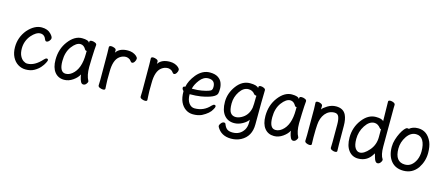

<svg xmlns="http://www.w3.org/2000/svg" viewBox="-55 -1371 5111 2209"><g transform="rotate(15 2500.0 -267.0)"><path d="M237 24Q187 24 145 -2Q103 -28 78 -77.5Q53 -127 53 -194Q53 -311 128 -403Q207 -492 294 -492Q365 -492 404 -450Q433 -420 433 -401Q433 -384 417.5 -366.5Q402 -349 386 -349Q373 -349 367 -363Q347 -421 296 -421Q246 -421 190 -357Q133 -288 133 -199Q133 -147 149.5 -113Q166 -79 190.5 -62.5Q215 -46 237 -46Q326 -46 412 -143Q428 -161 442 -161Q458 -161 458 -143Q458 -137 445 -110.5Q432 -84 405.5 -53.5Q379 -23 337.5 0.5Q296 24 237 24Z M695 24Q624 24 582.5 -28Q541 -80 541 -175Q541 -304 613 -398Q685 -492 773 -492Q849 -492 863 -461V-475Q863 -491 891 -491Q908 -491 928.5 -482.5Q949 -474 949 -458Q944 -411 940 -306Q937 -225 937 -193Q937 -93 969 -36L971 -29Q971 -17 957 1Q943 19 922 19Q902 19 890.5 -4.5Q879 -28 873 -57L868 -86Q848 -45 798.5 -10.5Q749 24 695 24ZM694 -48Q734 -48 770 -77Q861 -150 861 -330V-358Q863 -360 863 -362Q863 -365 854.5 -365Q846 -365 841 -373Q814 -422 773 -422Q723 -422 672 -354Q621 -286 621 -180Q621 -48 694 -48Z M1156 16Q1139 16 1118 7.5Q1097 -1 1097 -18L1099 -81Q1099 -378 1098 -398Q1096 -454 1096 -474Q1098 -490 1122 -490Q1139 -490 1160 -481.5Q1181 -473 1181 -456Q1181 -436 1180 -429Q1221 -492 1320 -492Q1382 -492 1423 -457Q1441 -441 1441 -426Q1441 -408 1428 -388Q1415 -368 1399 -368Q1389 -368 1380 -381Q1370 -398 1350.5 -406.5Q1331 -415 1317 -415Q1277 -415 1243 -390Q1178 -343 1178 -201Q1177 -163 1177 -106Q1177 -75 1179.5 -46Q1182 -17 1182 0Q1182 16 1156 16Z M1656 16Q1639 16 1618 7.5Q1597 -1 1597 -18L1599 -81Q1599 -378 1598 -398Q1596 -454 1596 -474Q1598 -490 1622 -490Q1639 -490 1660 -481.5Q1681 -473 1681 -456Q1681 -436 1680 -429Q1721 -492 1820 -492Q1882 -492 1923 -457Q1941 -441 1941 -426Q1941 -408 1928 -388Q1915 -368 1899 -368Q1889 -368 1880 -381Q1870 -398 1850.5 -406.5Q1831 -415 1817 -415Q1777 -415 1743 -390Q1678 -343 1678 -201Q1677 -163 1677 -106Q1677 -75 1679.5 -46Q1682 -17 1682 0Q1682 16 1656 16Z M2230 24Q2180 24 2141 -3Q2102 -30 2079.5 -79Q2057 -128 2057 -207Q2038 -223 2038 -241Q2038 -260 2064 -260Q2077 -333 2139 -410Q2208 -492 2297 -492Q2357 -492 2392.5 -469.5Q2428 -447 2442 -412Q2456 -377 2456 -340Q2456 -306 2451 -285Q2437 -229 2266 -199Q2209 -190 2134 -190Q2134 -122 2162 -84.5Q2190 -47 2230 -47Q2340 -47 2412 -128Q2430 -146 2441 -146Q2459 -146 2459 -128Q2459 -118 2445 -94Q2418 -40 2333 4Q2289 24 2230 24ZM2142 -258H2150Q2215 -258 2259.5 -266.5Q2304 -275 2332.5 -284Q2361 -293 2369.5 -304.5Q2378 -316 2378 -341Q2378 -422 2297 -422Q2239 -422 2195.5 -365Q2152 -308 2142 -258Z M2725 181Q2607 181 2555 87Q2552 81 2552 76Q2552 60 2568 41Q2584 22 2601 22Q2618 22 2622 37Q2637 76 2660 92Q2683 108 2725 108Q2813 108 2858 35Q2879 -1 2879 -51V-86Q2861 -56 2812.5 -28.5Q2764 -1 2713 -1Q2637 -1 2593 -55.5Q2549 -110 2549 -211Q2549 -314 2615 -403Q2681 -492 2775 -492Q2856 -492 2877 -462V-475Q2877 -491 2903 -491Q2920 -491 2939.5 -482Q2959 -473 2959 -458Q2955 -364 2955 -50Q2955 94 2841 154Q2789 181 2725 181ZM2713 -73Q2743 -73 2776 -90Q2856 -130 2875 -226Q2880 -257 2880 -361Q2882 -365 2882 -367Q2882 -373 2871 -373Q2860 -373 2852 -382Q2824 -421 2775 -421Q2715 -421 2671.5 -355Q2628 -289 2628 -212Q2628 -134 2650 -103.5Q2672 -73 2713 -73Z M3195 24Q3124 24 3082.5 -28Q3041 -80 3041 -175Q3041 -304 3113 -398Q3185 -492 3273 -492Q3349 -492 3363 -461V-475Q3363 -491 3391 -491Q3408 -491 3428.5 -482.5Q3449 -474 3449 -458Q3444 -411 3440 -306Q3437 -225 3437 -193Q3437 -93 3469 -36L3471 -29Q3471 -17 3457 1Q3443 19 3422 19Q3402 19 3390.5 -4.5Q3379 -28 3373 -57L3368 -86Q3348 -45 3298.5 -10.5Q3249 24 3195 24ZM3194 -48Q3234 -48 3270 -77Q3361 -150 3361 -330V-358Q3363 -360 3363 -362Q3363 -365 3354.5 -365Q3346 -365 3341 -373Q3314 -422 3273 -422Q3223 -422 3172 -354Q3121 -286 3121 -180Q3121 -48 3194 -48Z M3615 17Q3598 17 3578.5 8Q3559 -1 3559 -17Q3559 -44 3561 -88V-395Q3558 -458 3558 -471Q3558 -487 3584 -487Q3601 -487 3620.5 -478Q3640 -469 3640 -453L3639 -411Q3651 -432 3699 -461.5Q3747 -491 3800 -491Q3887 -491 3919 -424Q3942 -375 3942 -297Q3942 -99 3943 -78Q3945 -33 3945 2Q3945 17 3919 17Q3902 17 3882.5 8Q3863 -1 3863 -17Q3864 -25 3864 -44.5Q3864 -64 3865 -84V-293Q3865 -352 3851.5 -384.5Q3838 -417 3800 -417Q3734 -417 3690 -364Q3648 -311 3643 -229Q3639 -183 3639 -79Q3639 -56 3641 2Q3641 17 3615 17Z M4197 24Q4126 24 4083 -31.5Q4040 -87 4040 -186Q4040 -306 4110.5 -399Q4181 -492 4273 -492Q4348 -492 4365 -465Q4365 -555 4361 -699Q4361 -715 4388 -715Q4405 -715 4424.5 -706Q4444 -697 4444 -681Q4444 -669 4443 -643.5Q4442 -618 4442 -185Q4442 -84 4473 -41L4475 -33Q4475 -19 4460.5 -0.5Q4446 18 4426 18Q4398 18 4383 -37Q4370 -85 4368 -85V-83Q4311 24 4197 24ZM4197 -48Q4247 -48 4306 -116Q4365 -184 4365 -276V-376Q4365 -371 4361 -371Q4356 -371 4349 -379Q4316 -422 4274 -422Q4214 -422 4166.5 -349.5Q4119 -277 4119 -189Q4119 -117 4141.5 -82.5Q4164 -48 4197 -48Z M4736 24Q4641 24 4589 -39Q4537 -102 4537 -207Q4537 -251 4550.5 -295Q4564 -339 4582.5 -375.5Q4601 -412 4621 -436Q4641 -460 4655 -460Q4671 -460 4673 -457Q4712 -492 4777 -492Q4886 -492 4938 -376Q4960 -323 4960 -245Q4960 -148 4905 -64Q4842 24 4736 24ZM4736 -49Q4818 -49 4862 -143Q4882 -189 4882 -245Q4882 -327 4854 -373.5Q4826 -420 4771 -420Q4706 -420 4661 -352.5Q4616 -285 4616 -208Q4616 -49 4736 -49Z"/></g></svg>

Font: LXGW WenKai Mono TC
Style: Bold
Weight: 700
Designer: LXGW / Fontworks Inc.
Foundry: LXGW / Fontworks Inc.
Version: Version 1.330